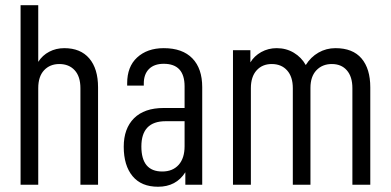

<svg xmlns="http://www.w3.org/2000/svg" viewBox="-20 -710 1502 738"><path d="M59.1 -689.9H127V-472.2Q143.1 -497.6 169.4 -511.2Q195.3 -524.9 227.1 -524.9Q289.6 -524.9 323.2 -485.4Q356.9 -445.8 356.9 -374V0H289.1V-371.1Q289.1 -416 267.1 -439.9Q245.1 -463.9 208 -463.9Q171.9 -463.9 149.4 -439.9Q127 -416 127 -371.1V0H59.1Z M719.7 -485.4Q757.3 -446.3 757.3 -375V0H692.4V-47.9Q657.2 7.8 587.4 7.8Q523.4 7.8 489.7 -32.7Q455.6 -73.7 455.6 -146Q455.6 -215.8 495.1 -255.4Q534.7 -294.9 609.4 -294.9H689.5V-377.9Q689.5 -464.8 609.4 -464.8Q572.8 -464.8 552.7 -444.8Q532.7 -424.8 532.7 -389.2V-380.9H468.8V-390.1Q468.8 -453.6 506.8 -488.8Q545.9 -524.9 609.4 -524.9Q681.6 -524.9 719.7 -485.4ZM667 -76.7Q689.5 -102.1 689.5 -147.9V-244.1H616.7Q523.4 -244.1 523.4 -147Q523.4 -50.8 603.5 -50.8Q644 -50.8 667 -76.7Z M875.5 -517.1H942.4V-470.2Q957 -494.6 983.9 -509.8Q1011.2 -524.9 1043.5 -524.9Q1080.1 -524.9 1109.4 -507.3Q1138.7 -489.7 1155.3 -460Q1174.3 -490.7 1204.1 -507.8Q1233.9 -524.9 1269.5 -524.9Q1335.9 -524.9 1369.6 -485.4Q1403.3 -445.8 1403.3 -374V0H1334.5V-371.1Q1334.5 -415.5 1313 -439.9Q1292 -463.9 1255.4 -463.9Q1218.8 -463.9 1195.8 -439.5Q1173.3 -415.5 1173.3 -372.1V0H1105.5V-371.1Q1105.5 -415 1083.5 -439.5Q1061.5 -463.9 1024.4 -463.9Q988.3 -463.9 966.3 -439.5Q944.3 -415 944.3 -371.1V0H875.5Z"/></svg>

Font: D-DIN Condensed
Style: Regular
Weight: 400
Width: 3
Designer: Charles Nix
Foundry: Datto Inc.
Version: Version 1.00